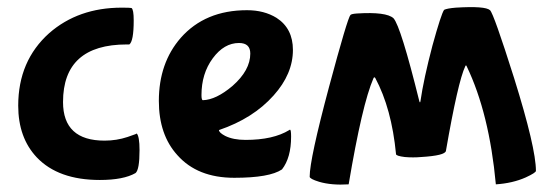

<svg xmlns="http://www.w3.org/2000/svg" viewBox="-20 -465 1505 527"><path d="M81 -33Q30 -87 30 -175Q30 -298 115 -374Q195 -444 314 -444Q337 -444 341 -443Q347 -439 347 -409Q347 -352 335 -343H328Q153 -343 153 -185Q153 -79 267 -79Q300 -79 330 -89Q360 -99 355 -99Q363 -91 363 -53Q363 1 352 10Q319 29 254 29Q140 29 81 -33Z M636 -347Q595 -347 564 -305Q533 -263 533 -204Q533 -190 537 -190Q573 -191 618 -229Q667 -272 667 -318Q667 -347 636 -347ZM467 -39Q416 -95 416 -188Q416 -292 476 -361Q543 -437 658 -437Q705 -437 739 -416Q784 -387 784 -328Q784 -262 731 -203Q675 -140 581 -108Q581 -101 598 -92Q620 -81 654 -81Q730 -81 774 -108Q775 -109 776 -109Q779 -109 779 -90Q779 -32 754 0Q720 23 623 23Q522 23 467 -39Z M1257 -283Q1259 -288 1261 -283Q1323 -154 1341 41Q1387 38 1423 22Q1451 9 1451 4Q1451 -59 1391 -251Q1335 -428 1325 -437Q1312 -449 1231 -444Q1207 -442 1199 -438Q1191 -427 1167 -340Q1143 -249 1134 -187Q1133 -181 1131 -187Q1080 -393 1060 -415Q1040 -433 960 -428Q945 -427 942 -424Q934 -416 883 -226Q830 -28 830 20Q830 26 856 34Q890 44 937 41Q974 -179 1005 -250Q1007 -255 1010 -251Q1055 -167 1067 -42Q1067 -37 1091 -34Q1114 -32 1136 -34Q1202 -38 1204 -51Q1237 -241 1257 -283Z"/></svg>

Font: Bubblegum Sans
Style: Regular
Weight: 400
Designer: Angel Koziupa and Alejandro Paul
Foundry: Angel Koziupa and Alejandro Paul
Version: Version 1.001